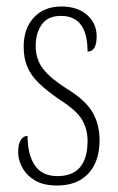

<svg xmlns="http://www.w3.org/2000/svg" viewBox="-20 -562 365 592"><path d="M156 10Q114 10 88 -5.5Q62 -21 49 -45Q36 -69 36 -93Q36 -119 44.5 -131Q53 -143 65 -143Q65 -85 87.5 -52Q110 -19 157 -19Q250 -19 250 -128Q250 -163 233.5 -192Q217 -221 165 -254Q124 -282 99.5 -306Q75 -330 64 -356.5Q53 -383 53 -418Q53 -474 84.5 -508Q116 -542 169 -542Q219 -542 248.5 -516Q278 -490 278 -450Q278 -403 250 -403Q250 -513 168 -513Q127 -513 108.5 -486Q90 -459 90 -421Q90 -379 113 -349.5Q136 -320 185 -289Q244 -253 265.5 -215.5Q287 -178 287 -130Q287 -64 252.5 -27Q218 10 156 10Z"/></svg>

Font: Noto Serif Tamil ExtraCondensed ExtraLight
Style: Italic
Weight: 200
Width: 2
Italic angle: -12°
Designer: Indian Type Foundry, Tom Grace, and the Monotype Design Team
Foundry: Monotype Imaging Inc.
Version: Version 2.003; ttfautohint (v1.8.4.7-5d5b)